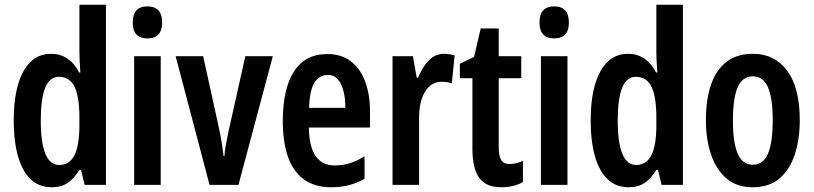

<svg xmlns="http://www.w3.org/2000/svg" viewBox="-20 -780 3432 810"><path d="M198 10Q120 10 79 -63.5Q38 -137 38 -272Q38 -406 79 -479.5Q120 -553 195 -553Q273 -553 314 -474H319Q317 -502 316 -523Q315 -544 315 -559V-760H427V0H337L322 -63H315Q292 -26 265 -8Q238 10 198 10ZM230 -84Q273 -84 294 -125Q315 -166 315 -252V-283Q315 -372 294.5 -414Q274 -456 229 -456Q189 -456 170.5 -409Q152 -362 152 -272Q152 -84 230 -84Z M602 -753Q664 -753 664 -685Q664 -618 602 -618Q540 -618 540 -685Q540 -753 602 -753ZM658 -543V0H546V-543Z M864 0 721 -543H837L903 -243Q916 -184 923 -122H927Q928 -143 933 -170Q938 -197 945 -230L1015 -543H1131L986 0Z M1361 -552Q1420 -552 1460 -521.5Q1500 -491 1520.5 -436Q1541 -381 1541 -309V-242H1283Q1285 -82 1392 -82Q1425 -82 1455 -91Q1485 -100 1518 -121V-26Q1457 10 1378 10Q1305 10 1259.5 -25Q1214 -60 1193.5 -122.5Q1173 -185 1173 -268Q1173 -406 1220.5 -479Q1268 -552 1361 -552ZM1363 -464Q1327 -464 1306.5 -431Q1286 -398 1284 -325H1437Q1437 -386 1418.5 -425Q1400 -464 1363 -464Z M1853 -553Q1874 -553 1898 -546L1886 -428Q1869 -435 1843 -435Q1798 -435 1772.5 -392Q1747 -349 1748 -279V0H1636V-543H1722L1738 -452H1744Q1760 -494 1787.5 -523.5Q1815 -553 1853 -553Z M2130 -88Q2156 -88 2186 -101V-12Q2167 -1 2144 4.5Q2121 10 2094 10Q2030 10 2001.5 -30Q1973 -70 1973 -152V-450H1920V-511L1980 -540L2008 -660H2084V-543H2179V-450H2084V-159Q2084 -123 2094 -105.5Q2104 -88 2130 -88Z M2318 -753Q2380 -753 2380 -685Q2380 -618 2318 -618Q2256 -618 2256 -685Q2256 -753 2318 -753ZM2374 -543V0H2262V-543Z M2632 10Q2554 10 2513 -63.5Q2472 -137 2472 -272Q2472 -406 2513 -479.5Q2554 -553 2629 -553Q2707 -553 2748 -474H2753Q2751 -502 2750 -523Q2749 -544 2749 -559V-760H2861V0H2771L2756 -63H2749Q2726 -26 2699 -8Q2672 10 2632 10ZM2664 -84Q2707 -84 2728 -125Q2749 -166 2749 -252V-283Q2749 -372 2728.5 -414Q2708 -456 2663 -456Q2623 -456 2604.5 -409Q2586 -362 2586 -272Q2586 -84 2664 -84Z M3354 -273Q3354 -194 3333.5 -130Q3313 -66 3269.5 -28Q3226 10 3155 10Q3088 10 3044.5 -27.5Q3001 -65 2979.5 -129Q2958 -193 2958 -273Q2958 -358 2979 -421Q3000 -484 3044 -518.5Q3088 -553 3157 -553Q3248 -553 3301 -481.5Q3354 -410 3354 -273ZM3072 -271Q3072 -179 3092 -132Q3112 -85 3156 -85Q3200 -85 3220 -132Q3240 -179 3240 -273Q3240 -365 3220 -411.5Q3200 -458 3156 -458Q3112 -458 3092 -412Q3072 -366 3072 -271Z"/></svg>

Font: Noto Sans Thai ExtCond SemBd
Style: Regular
Weight: 600
Width: 2
Designer: Monotype Design Team
Foundry: Monotype Imaging Inc.
Version: Version 2.002; ttfautohint (v1.8.4.7-5d5b)